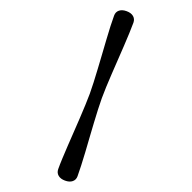

<svg xmlns="http://www.w3.org/2000/svg" viewBox="-281 -840 1068 1068"><g transform="rotate(45 253.5 -306.0)"><path d="M219.7 -290.4Q231.6 -264.3 246 -229.9Q260.4 -195.5 275.9 -156.6Q291.3 -117.7 307 -77.5Q322.6 -37.2 337.9 1.3Q353.1 39.8 366.8 73Q380.5 106.3 392.1 130.6Q401.5 150.2 420.7 155.2Q439.9 160.3 464 149.1Q488.2 137.9 496.7 119.9Q505.3 101.9 496 82.3Q484.4 57.6 468 25.7Q451.7 -6.3 431.9 -42.6Q412.1 -78.9 391.3 -116.7Q370.6 -154.5 350.7 -191.4Q330.9 -228.4 313.8 -261.2Q296.8 -294.1 284.5 -320.2Q272.2 -346.3 258 -380.7Q243.8 -415.1 228.3 -454Q212.9 -493 197.2 -533.2Q181.5 -573.5 166.3 -611.9Q151.1 -650.4 137.1 -683.7Q123.2 -717 112 -741.3Q102.6 -760.9 83.4 -766Q64.2 -771 40.1 -759.8Q15.9 -748.6 7.4 -730.6Q-1.2 -712.6 8.1 -693Q19.2 -668.7 35.8 -636.6Q52.4 -604.4 72.3 -568.1Q92.1 -531.8 112.8 -494Q133.5 -456.1 153.4 -419.2Q173.3 -382.2 190.4 -349.4Q207.4 -316.5 219.7 -290.4Z"/></g></svg>

Font: Fraunces
Style: Regular
Weight: 900
Version: Version 1.000;[b76b70a41]